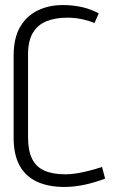

<svg xmlns="http://www.w3.org/2000/svg" viewBox="-20 -730 463 760"><path d="M354 -639 371 -677Q340 -694 304 -702Q268 -710 229 -710Q174 -710 130 -689Q86 -668 60 -624Q34 -580 34 -510V-184Q34 -117 58 -74Q82 -31 127 -10.5Q172 10 235 10Q273 10 313.5 1.5Q354 -7 396 -23L384 -69Q356 -60 330 -53.5Q304 -47 281.5 -43.5Q259 -40 239 -40Q189 -40 156 -54.5Q123 -69 107 -101.5Q91 -134 91 -186V-514Q91 -567 109.5 -599Q128 -631 163 -645.5Q198 -660 247 -660Q273 -660 299.5 -655Q326 -650 354 -639Z"/></svg>

Font: Advent Pro
Style: Regular
Weight: 400
Designer: VivaRado, Andreas Kalpakidis
Foundry: VivaRado, Andreas Kalpakidis
Version: Version 3.000